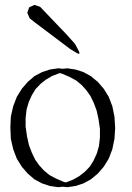

<svg xmlns="http://www.w3.org/2000/svg" viewBox="-20 -779 540 787"><path d="M22.5 -256.8 24.4 -300.8 34.2 -343.8 48.8 -381.8 69.3 -415 93.8 -443.4 121.1 -466.8 152.3 -483.4 184.6 -494.1 218.8 -499 237.3 -497.1 255.9 -499 289.1 -494.1 322.3 -483.4 352.5 -466.8 380.9 -443.4 405.3 -415 425.8 -381.8 440.4 -343.8 449.2 -300.8 452.1 -253.9 449.2 -210 440.4 -167 425.8 -128.9 405.3 -95.7 380.9 -67.4 352.5 -43.9 322.3 -27.3 289.1 -16.6 255.9 -11.7 237.3 -13.7 218.8 -11.7 184.6 -16.6 152.3 -27.3 121.1 -43.9 93.8 -67.4 69.3 -95.7 48.8 -128.9 34.2 -167 24.4 -210ZM224.6 -479.5 194.3 -467.8 168.9 -453.1 146.5 -435.5 126 -414.1 110.4 -388.7 97.7 -360.4 88.9 -330.1 85 -294.9V-259.8L90.8 -219.7L98.6 -184.6L110.4 -153.3L124 -125L140.6 -101.6L160.2 -80.1L182.6 -61.5L210 -46.9L239.3 -34.2L250 -31.2L280.3 -43L305.7 -57.6L328.1 -75.2L348.6 -96.7L364.3 -122.1L377 -150.4L385.7 -180.7L389.6 -215.8V-251L383.8 -291L376 -326.2L364.3 -357.4L350.6 -385.7L334 -409.2L314.5 -430.7L292 -449.2L264.6 -463.9L235.4 -476.6ZM99.6 -749 121.1 -758.8 144.5 -751 251 -639.6 287.1 -599.6 300.8 -574.2Q314.5 -548.8 290 -564.5L267.6 -578.1L121.1 -688.5L101.6 -704.1L91.8 -726.6Z"/></svg>

Font: B2 Hana
Style: Regular
Weight: 500
Version: 2020-08-05; (max)